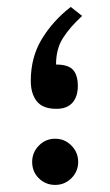

<svg xmlns="http://www.w3.org/2000/svg" viewBox="-20 -522 311 542"><path d="M211.9 -477.1Q177.7 -445.8 158 -415Q138.2 -384.3 138.2 -339.8Q172.9 -339.8 186.3 -324.7Q199.7 -309.6 199.7 -279.3Q199.7 -249.5 184.6 -232.2Q169.4 -214.8 139.2 -214.8Q100.6 -214.8 83.7 -236.3Q66.9 -257.8 66.9 -293.9Q66.9 -360.4 98.1 -411.9Q129.4 -463.4 179.7 -502.4ZM70.8 -64.9Q70.8 -91.8 89.8 -111.1Q108.9 -130.4 135.7 -130.4Q162.6 -130.4 181.6 -111.1Q200.7 -91.8 200.7 -64.9Q200.7 -38.1 181.6 -19Q162.6 0 135.7 0Q108.9 0 89.8 -18.6Q70.8 -37.1 70.8 -64.9Z"/></svg>

Font: Vazirmatn UI NL
Style: Regular
Weight: 400
Designer: Saber Rastikerdar
Foundry: Saber Rastikerdar
Version: Version 33.003